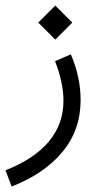

<svg xmlns="http://www.w3.org/2000/svg" viewBox="-103 -430 358 700"><path d="M36.6 -347.7 98.6 -409.7 160.6 -347.7 98.6 -285.6ZM155.3 -231.9Q190.9 -148.9 190.9 -65.4Q190.9 44.4 124.3 124.3Q57.6 204.1 -60.5 250L-83 190.9Q128.4 107.4 128.4 -63.5Q128.4 -127.9 97.7 -207Z"/></svg>

Font: Estedad
Style: regular
Weight: 400
Version: Version 0.7(Beta10)